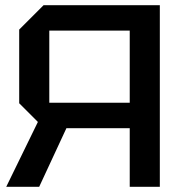

<svg xmlns="http://www.w3.org/2000/svg" viewBox="-20 -720 692 740"><path d="M480 -324V-602H170V-324ZM54 -606 148 -700H596V0H480V-226H236L131 0H4L126 -250L54 -322Z"/></svg>

Font: Tektur Medium
Style: Regular
Weight: 500
Designer: Adam Jagosz
Foundry: Adam Jagosz
Version: Version 1.005;gftools[0.9.30]